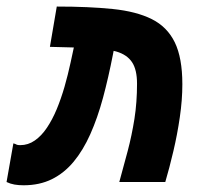

<svg xmlns="http://www.w3.org/2000/svg" viewBox="-27 -547 633 577"><path d="M331.5 0Q344.7 -47.4 356.9 -93.8Q369.1 -140.1 377 -189.7Q384.8 -239.3 384.8 -295.4Q384.8 -337.9 369.6 -360.4Q354.5 -382.8 322.8 -392.1Q291 -401.4 241.5 -403.1Q191.9 -404.8 123 -406.2L143.6 -527.3Q240.2 -527.3 311.5 -520Q382.8 -512.7 429.2 -489.5Q475.6 -466.3 498.3 -419.7Q521 -373 521 -293.9Q521 -246.6 513.4 -194.8Q505.9 -143.1 494.1 -93Q482.4 -43 469.7 0ZM43.9 9.8Q28.8 9.8 16.4 7.6Q3.9 5.4 -7.3 0L13.2 -116.2Q20 -114.3 22.7 -112.5Q25.4 -110.8 33.7 -110.8Q57.6 -110.8 77.6 -124.8Q97.7 -138.7 114 -163.1Q130.4 -187.5 143.6 -219.2Q156.7 -251 167 -286.6Q177.2 -322.3 185.1 -358.9L197.3 -415.5L323.2 -439.9L312.5 -383.8Q298.8 -313.5 282.5 -252.9Q266.1 -192.4 244.4 -143.8Q222.7 -95.2 194.3 -61Q166 -26.9 128.9 -8.5Q91.8 9.8 43.9 9.8Z"/></svg>

Font: Cascadia Code PL
Style: Italic
Weight: 400
Italic angle: -10°
Monospace: yes
Designer: Aaron Bell
Foundry: Saja Typeworks
Version: Version 2404.023